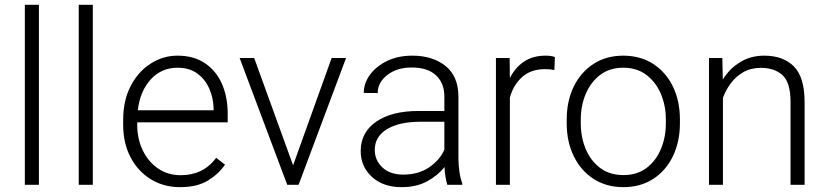

<svg xmlns="http://www.w3.org/2000/svg" viewBox="-20 -770 3447 800"><path d="M142.1 -750V0H83.5V-750Z M366.7 -750V0H308.1V-750Z M730.5 9.8Q661.6 9.8 607.9 -23.4Q554.2 -56.6 523.7 -115.2Q493.2 -173.8 493.2 -249.5V-270.5Q493.2 -352.1 524.7 -412.1Q556.2 -472.2 607.9 -505.1Q659.7 -538.1 719.7 -538.1Q787.1 -538.1 833.7 -506.8Q880.4 -475.6 904.5 -421.1Q928.7 -366.7 928.7 -295.9V-260.3H551.8V-249.5Q551.8 -191.4 574.7 -143.8Q597.7 -96.2 638.4 -68.1Q679.2 -40 732.9 -40Q779.3 -40 815.7 -57.4Q852.1 -74.7 880.9 -112.3L917.5 -84Q891.6 -45.4 846.4 -17.8Q801.3 9.8 730.5 9.8ZM719.7 -487.8Q652.8 -487.8 608.2 -439.2Q563.5 -390.6 554.2 -310.5H870.1V-316.9Q869.1 -361.3 852.3 -400.1Q835.4 -439 802.5 -463.4Q769.5 -487.8 719.7 -487.8Z M1039.1 -528.3 1201.2 -81.1 1361.8 -528.3H1421.9L1224.1 0H1176.8L978.5 -528.3Z M1843.8 0Q1839.4 -13.7 1836.2 -33.4Q1833 -53.2 1832 -73.7Q1805.7 -40 1760.7 -15.1Q1715.8 9.8 1653.3 9.8Q1576.2 9.8 1529.5 -33.2Q1482.9 -76.2 1482.9 -140.6Q1482.9 -218.3 1547.4 -262.9Q1611.8 -307.6 1723.6 -307.6H1831.5V-367.2Q1831.5 -423.8 1796.6 -456.3Q1761.7 -488.8 1695.3 -488.8Q1633.8 -488.8 1593.8 -457.5Q1553.7 -426.3 1553.7 -382.3L1495.6 -382.8Q1495.6 -422.4 1521 -457.8Q1546.4 -493.2 1592 -515.6Q1637.7 -538.1 1698.2 -538.1Q1782.7 -538.1 1836.4 -495.1Q1890.1 -452.1 1890.1 -366.2V-110.8Q1890.1 -83.5 1894.3 -54.2Q1898.4 -24.9 1906.2 -6.3V0ZM1660.2 -42.5Q1723.6 -42.5 1768.1 -72.8Q1812.5 -103 1831.5 -146.5V-262.7H1731.9Q1642.1 -262.7 1591.8 -231.4Q1541.5 -200.2 1541.5 -145.5Q1541.5 -102.5 1573.2 -72.5Q1605 -42.5 1660.2 -42.5Z M2292 -532.2 2290 -478.5Q2280.8 -480 2271.5 -481Q2262.2 -481.9 2251 -481.9Q2191.9 -481.9 2155.3 -448.7Q2118.7 -415.5 2104.5 -363.3V0H2046.4V-528.3H2103.5L2104.5 -444.8Q2126 -487.8 2162.8 -512.9Q2199.7 -538.1 2253.4 -538.1Q2277.3 -538.1 2292 -532.2Z M2341.3 -256.3V-272Q2341.3 -349.1 2370.6 -409.2Q2399.9 -469.2 2452.9 -503.7Q2505.9 -538.1 2576.7 -538.1Q2648.4 -538.1 2701.7 -503.7Q2754.9 -469.2 2783.9 -409.2Q2813 -349.1 2813 -272V-256.3Q2813 -179.7 2783.9 -119.4Q2754.9 -59.1 2701.9 -24.7Q2648.9 9.8 2577.6 9.8Q2506.3 9.8 2453.1 -24.7Q2399.9 -59.1 2370.6 -119.4Q2341.3 -179.7 2341.3 -256.3ZM2399.9 -272V-256.3Q2399.9 -198.7 2420.4 -149.4Q2440.9 -100.1 2480.5 -70.3Q2520 -40.5 2577.6 -40.5Q2634.8 -40.5 2674.1 -70.3Q2713.4 -100.1 2733.9 -149.4Q2754.4 -198.7 2754.4 -256.3V-272Q2754.4 -329.1 2733.9 -378.2Q2713.4 -427.2 2673.8 -457.5Q2634.3 -487.8 2576.7 -487.8Q2519.5 -487.8 2480.2 -457.5Q2440.9 -427.2 2420.4 -378.2Q2399.9 -329.1 2399.9 -272Z M3149.9 -487.3Q3108.4 -487.3 3077.1 -469.2Q3045.9 -451.2 3024.7 -422.6Q3003.4 -394 2992.2 -361.8V0H2934.1V-528.3H2989.7L2991.7 -438.5Q3019 -483.4 3063.2 -510.7Q3107.4 -538.1 3164.1 -538.1Q3243.2 -538.1 3287.8 -493.4Q3332.5 -448.7 3332.5 -344.2V0H3273.9V-344.7Q3273.9 -426.3 3240.5 -456.8Q3207 -487.3 3149.9 -487.3Z"/></svg>

Font: Vazirmatn RD UI FD ExtraLight
Style: Regular
Weight: 200
Designer: Saber Rastikerdar
Foundry: Saber Rastikerdar
Version: Version 33.003